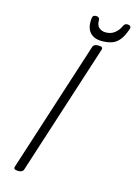

<svg xmlns="http://www.w3.org/2000/svg" viewBox="-212 -1646 1227 1761"><g transform="rotate(15 401.0 -765.0)"><path d="M147 14Q124 14 113.5 7Q103 0 108 -16L509 -1261Q514 -1275 526.5 -1281.5Q539 -1288 561 -1288Q584 -1288 594 -1281Q604 -1274 599 -1258L198 -14Q194 0 182 7Q170 14 147 14ZM579 -1335Q504 -1335 465 -1380Q426 -1425 436 -1516Q438 -1531 447 -1537.5Q456 -1544 471 -1544Q486 -1544 495.5 -1536.5Q505 -1529 505 -1516Q504 -1466 529.5 -1443.5Q555 -1421 594 -1421Q642 -1421 676.5 -1447.5Q711 -1474 729 -1514Q737 -1532 746 -1538Q755 -1544 769 -1544Q786 -1544 795.5 -1534.5Q805 -1525 800 -1510Q777 -1442 747.5 -1403.5Q718 -1365 677 -1350Q636 -1335 579 -1335Z"/></g></svg>

Font: Playwrite NL
Style: Regular
Weight: 400
Designer: Veronika Burian, José Scaglione
Foundry: TypeTogether
Version: Version 1.002